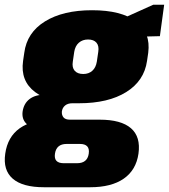

<svg xmlns="http://www.w3.org/2000/svg" viewBox="-52 -595 710 807"><path d="M280 -161Q158 -161 95.5 -208Q33 -255 45 -339L50 -373Q61 -458 137 -505Q213 -552 335 -552Q458 -552 520 -505Q582 -458 571 -373L566 -339Q554 -255 478.5 -208Q403 -161 280 -161ZM133 192Q43 192 1.5 156Q-40 120 -30 51Q-20 -20 31 -56Q82 -92 172 -92H367Q457 -92 498.5 -56Q540 -20 530 51Q520 120 468 156Q416 192 327 192ZM272 91Q315 91 321 51Q324 30 314.5 20Q305 10 284 10H228Q185 10 179 51Q173 91 216 91ZM115 -56Q78 -56 58.5 -75.5Q39 -95 43 -126Q48 -160 72 -178.5Q96 -197 136 -197H285L280 -161H252Q233 -161 221.5 -151.5Q210 -142 208 -126Q207 -111 215 -101.5Q223 -92 242 -92H270L265 -56ZM298 -284Q321 -284 336 -297.5Q351 -311 355 -336L361 -377Q365 -402 353.5 -415.5Q342 -429 318 -429Q295 -429 279.5 -415.5Q264 -402 260 -377L254 -336Q250 -311 262 -297.5Q274 -284 298 -284ZM432 -503 592 -575H638L620 -443L423 -438Z"/></svg>

Font: Pathway Extreme Condensed Black
Style: Italic
Weight: 900
Width: 3
Italic angle: -8°
Version: Version 1.001;gftools[0.9.26]